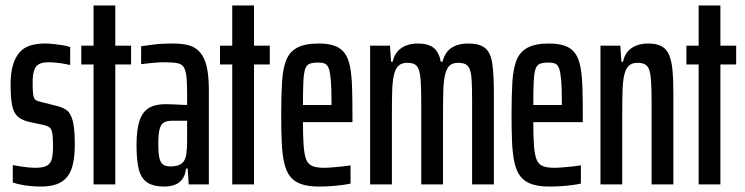

<svg xmlns="http://www.w3.org/2000/svg" viewBox="-20 -678 2740 706"><path d="M130 8Q111 8 91 6Q71 4 54.5 0.5Q38 -3 27 -7V-71Q32 -70 41.5 -68.5Q51 -67 63 -65Q75 -63 87.5 -62Q100 -61 110 -61Q138 -61 152 -68.5Q166 -76 170.5 -93.5Q175 -111 175 -140Q175 -174 172 -189.5Q169 -205 161.5 -210Q154 -215 142 -218L82 -231Q56 -238 42.5 -252Q29 -266 24 -293.5Q19 -321 19 -368Q19 -410 27.5 -438.5Q36 -467 51.5 -485Q67 -503 91 -510.5Q115 -518 145 -518Q161 -518 178.5 -516Q196 -514 211.5 -511.5Q227 -509 238 -505V-439Q229 -441 215.5 -443.5Q202 -446 187 -447.5Q172 -449 158 -449Q138 -449 125 -443Q112 -437 106 -420.5Q100 -404 100 -374Q100 -344 102 -330Q104 -316 110.5 -311Q117 -306 131 -303L191 -288Q211 -283 225.5 -272.5Q240 -262 247.5 -233.5Q255 -205 255 -149Q255 -106 248.5 -76Q242 -46 227 -27.5Q212 -9 188 -0.5Q164 8 130 8Z M324 0V-441H279V-510H324V-658H404V-510H462V-441H404V0Z M585 8Q544 8 521.5 -7Q499 -22 490.5 -55Q482 -88 482 -145Q482 -201 493 -234Q504 -267 527.5 -281Q551 -295 589 -295Q598 -295 609 -294.5Q620 -294 631 -293.5Q642 -293 651.5 -292.5Q661 -292 668 -292V-336Q668 -374 665.5 -396.5Q663 -419 656 -430.5Q649 -442 633 -445.5Q617 -449 589 -449Q567 -449 549.5 -447.5Q532 -446 519.5 -444.5Q507 -443 499 -442V-508Q513 -510 543 -514Q573 -518 614 -518Q643 -518 665.5 -513.5Q688 -509 703.5 -497Q719 -485 729 -465Q739 -445 743.5 -415Q748 -385 748 -344V0H674L670 -58H664Q661 -32 649 -17.5Q637 -3 620 2.5Q603 8 585 8ZM607 -66Q620 -66 632 -69Q644 -72 653 -81.5Q662 -91 665 -111Q668 -134 668 -153.5Q668 -173 668 -199V-234H613Q595 -234 583.5 -228Q572 -222 567 -203.5Q562 -185 562 -149Q562 -118 565.5 -100Q569 -82 578 -74Q587 -66 607 -66Z M834 0V-441H789V-510H834V-658H914V-510H972V-441H914V0Z M1153 8Q1114 8 1088 -1Q1062 -10 1047 -29Q1032 -48 1025 -79Q1018 -110 1016 -153Q1014 -196 1014 -254Q1014 -325 1017 -375.5Q1020 -426 1032.5 -457Q1045 -488 1073.5 -503Q1102 -518 1152 -518Q1187 -518 1210.5 -509.5Q1234 -501 1247.5 -482.5Q1261 -464 1267 -433.5Q1273 -403 1274.5 -359Q1276 -315 1276 -255V-229H1094Q1094 -175 1096.5 -142Q1099 -109 1106 -91.5Q1113 -74 1128.5 -67.5Q1144 -61 1171 -61Q1183 -61 1202 -62.5Q1221 -64 1239.5 -66Q1258 -68 1269 -70V-3Q1256 0 1237 2.5Q1218 5 1196 6.5Q1174 8 1153 8ZM1199 -272V-305Q1199 -354 1196.5 -383Q1194 -412 1189 -426Q1184 -440 1174.5 -444Q1165 -448 1149 -448Q1130 -448 1118.5 -443.5Q1107 -439 1102 -424Q1097 -409 1095.5 -377.5Q1094 -346 1094 -292H1219Z M1341 0V-510H1414L1418 -451H1424Q1429 -474 1441.5 -488.5Q1454 -503 1473 -510.5Q1492 -518 1516 -518Q1554 -518 1574 -502.5Q1594 -487 1601 -451H1607Q1613 -474 1625 -488.5Q1637 -503 1656.5 -510.5Q1676 -518 1701 -518Q1743 -518 1763.5 -501.5Q1784 -485 1790 -445.5Q1796 -406 1796 -337V0H1716V-301Q1716 -351 1714.5 -380Q1713 -409 1707.5 -423Q1702 -437 1691.5 -442Q1681 -447 1664 -447Q1644 -447 1633 -436.5Q1622 -426 1616.5 -402.5Q1611 -379 1610 -342Q1609 -305 1609 -252V0H1529V-301Q1529 -351 1527 -380Q1525 -409 1519.5 -423Q1514 -437 1504 -442Q1494 -447 1477 -447Q1457 -447 1445.5 -436.5Q1434 -426 1428.5 -402.5Q1423 -379 1422 -342Q1421 -305 1421 -252V0Z M2000 8Q1961 8 1935 -1Q1909 -10 1894 -29Q1879 -48 1872 -79Q1865 -110 1863 -153Q1861 -196 1861 -254Q1861 -325 1864 -375.5Q1867 -426 1879.5 -457Q1892 -488 1920.5 -503Q1949 -518 1999 -518Q2034 -518 2057.5 -509.5Q2081 -501 2094.5 -482.5Q2108 -464 2114 -433.5Q2120 -403 2121.5 -359Q2123 -315 2123 -255V-229H1941Q1941 -175 1943.5 -142Q1946 -109 1953 -91.5Q1960 -74 1975.5 -67.5Q1991 -61 2018 -61Q2030 -61 2049 -62.5Q2068 -64 2086.5 -66Q2105 -68 2116 -70V-3Q2103 0 2084 2.5Q2065 5 2043 6.5Q2021 8 2000 8ZM2046 -272V-305Q2046 -354 2043.5 -383Q2041 -412 2036 -426Q2031 -440 2021.5 -444Q2012 -448 1996 -448Q1977 -448 1965.5 -443.5Q1954 -439 1949 -424Q1944 -409 1942.5 -377.5Q1941 -346 1941 -292H2066Z M2188 0V-510H2261L2265 -451H2271Q2276 -475 2288.5 -489Q2301 -503 2320 -510.5Q2339 -518 2363 -518Q2393 -518 2411.5 -508.5Q2430 -499 2439.5 -478Q2449 -457 2452.5 -423Q2456 -389 2456 -337V0H2376V-301Q2376 -351 2374 -380Q2372 -409 2366.5 -423Q2361 -437 2350.5 -442Q2340 -447 2324 -447Q2304 -447 2292.5 -436.5Q2281 -426 2275.5 -402.5Q2270 -379 2269 -342Q2268 -305 2268 -252V0Z M2549 0V-441H2504V-510H2549V-658H2629V-510H2687V-441H2629V0Z"/></svg>

Font: Saira UltraCondensed SemiBold
Style: Regular
Weight: 600
Width: 1
Designer: Hector Gatti with collaboration of the Omnibus-Type team
Foundry: Omnibus-Type
Version: Version 1.101